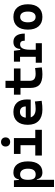

<svg xmlns="http://www.w3.org/2000/svg" viewBox="1248 -2044 1021 3556"><g transform="rotate(-90 1758.0 -265.5)"><path d="M73.7 224.6V-517.6H196.3L206.1 -408.2V224.6ZM344.2 9.8Q290 9.8 257.3 -16.1Q224.6 -42 216.8 -93.8H170.9L206.1 -258.3Q206.1 -183.1 228.5 -148.9Q251 -114.7 307.1 -114.7Q358.9 -114.7 385.5 -150.9Q412.1 -187 412.1 -258.3Q412.1 -327.1 384.8 -365Q357.4 -402.8 307.1 -402.8Q256.8 -402.8 231.4 -368.2Q206.1 -333.5 206.1 -258.3L175.8 -423.8H213.9Q223.1 -476.1 253.7 -501.7Q284.2 -527.3 343.3 -527.3Q440.4 -527.3 493.9 -457Q547.4 -386.7 547.4 -258.3Q547.4 -128.9 493.9 -59.6Q440.4 9.8 344.2 9.8Z M847.2 0V-488.3H979V0ZM655.8 0V-122.1H856.9V0ZM969.2 0V-122.1H1132.3V0ZM685.1 -395.5V-517.6H979V-395.5ZM907.2 -587.4Q869.6 -587.4 846.2 -610.8Q822.8 -634.3 822.8 -671.9Q822.8 -709.5 846.2 -732.9Q869.6 -756.3 907.2 -756.3Q944.8 -756.3 968.3 -732.9Q991.7 -709.5 991.7 -671.9Q991.7 -634.3 968.3 -610.8Q944.8 -587.4 907.2 -587.4Z M1505.9 9.8Q1371.4 9.8 1298.3 -59.8Q1225.1 -129.4 1225.1 -259.8Q1225.1 -386.7 1287.3 -457Q1349.5 -527.3 1462.9 -527.3Q1573.7 -527.3 1634.3 -462.4Q1694.8 -397.4 1694.8 -273.4Q1694.8 -238.3 1691.8 -206.5H1312V-298.3H1564.9Q1564.9 -350.5 1538.3 -378.4Q1511.7 -406.2 1463.9 -406.2Q1412.1 -406.2 1383.5 -369.4Q1355 -332.5 1355 -264.6Q1355 -191.5 1397.3 -153.4Q1439.6 -115.2 1517.6 -115.2Q1552.8 -115.2 1586.9 -118.9Q1621.1 -122.6 1656.7 -128.9L1669.4 -3.9Q1619.8 4.9 1578.7 7.3Q1537.5 9.8 1505.9 9.8Z M2160.6 9.8Q2027 9.8 1967.3 -43.9Q1907.7 -97.7 1907.7 -215.8V-283.2H2039.6V-228.5Q2039.6 -169.3 2070 -142.5Q2100.5 -115.7 2170.4 -115.7Q2192.9 -115.7 2218.4 -118.4Q2244 -121.1 2276.9 -125.5L2288.6 -2Q2256.4 3.9 2225.8 6.8Q2195.2 9.8 2160.6 9.8ZM1907.7 -252.4V-673.8H2039.6V-252.4ZM1783.7 -396V-517.6H2269V-396Z M2615.7 -222.7 2585.4 -400.9H2629.9Q2637.7 -527.3 2762.2 -527.3Q2835.9 -527.3 2875.2 -473.1Q2914.6 -418.9 2914.6 -316.9H2782.7Q2782.7 -362.6 2766 -382.7Q2749.3 -402.8 2711.9 -402.8Q2663.5 -402.8 2639.6 -356Q2615.7 -309.1 2615.7 -222.7ZM2374.5 0V-113.3H2736.8V0ZM2483.9 0V-517.6H2596.2L2615.7 -369.1V0ZM2394 -404.3V-517.6H2589.4L2599.1 -404.3Z M3222.7 9.8Q3110.8 9.8 3049.3 -60.5Q2987.8 -130.9 2987.8 -258.8Q2987.8 -387.2 3049.3 -457.3Q3110.8 -527.3 3222.7 -527.3Q3334.5 -527.3 3396 -457.3Q3457.5 -387.2 3457.5 -258.8Q3457.5 -130.9 3396 -60.5Q3334.5 9.8 3222.7 9.8ZM3222.9 -115.7Q3270.5 -115.7 3296.4 -153.1Q3322.3 -190.5 3322.3 -258.9Q3322.3 -327.6 3296.3 -364.7Q3270.4 -401.9 3222.7 -401.9Q3175.3 -401.9 3149.2 -364.7Q3123 -327.5 3123 -258.8Q3123 -190.4 3149.2 -153.1Q3175.3 -115.7 3222.9 -115.7Z"/></g></svg>

Font: Cascadia Mono
Style: Regular
Weight: 400
Monospace: yes
Designer: Aaron Bell
Foundry: Saja Typeworks
Version: Version 2404.023